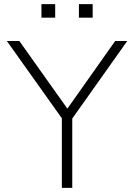

<svg xmlns="http://www.w3.org/2000/svg" viewBox="-20 -902 644 922"><path d="M277 0V-367L287 -320L13 -705H73L303 -381H304L533 -705H591L318 -320L327 -367V0ZM359 -817V-882H425V-817ZM179 -817V-882H245V-817Z"/></svg>

Font: Nunito Sans 7pt ExtraLight
Style: Regular
Weight: 250
Designer: Vernon Adams
Foundry: Vernon Adams
Version: Version 3.101;gftools[0.9.27]